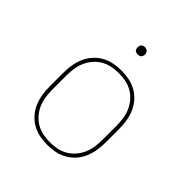

<svg xmlns="http://www.w3.org/2000/svg" viewBox="-190 -834 979 979"><g transform="rotate(45 300.0 -344.5)"><path d="M300 8Q272 8 244 2.5Q216 -3 191.5 -17Q167 -31 148 -52.5Q129 -74 118 -100Q107 -126 102.5 -154Q98 -182 98 -210V-310Q98 -338 102.5 -366Q107 -394 118 -420Q129 -446 148 -467.5Q167 -489 191.5 -503Q216 -517 244 -522.5Q272 -528 300 -528Q328 -528 356 -522.5Q384 -517 408.5 -503Q433 -489 452 -467.5Q471 -446 482 -420Q493 -394 497.5 -366Q502 -338 502 -310V-210Q502 -182 497.5 -154Q493 -126 482 -100Q471 -74 452 -52.5Q433 -31 408.5 -17Q384 -3 356 2.5Q328 8 300 8ZM300 -11Q326 -11 351 -16Q376 -21 398 -34Q420 -47 437 -67Q454 -87 464 -110.5Q474 -134 477.5 -159Q481 -184 481 -210V-310Q481 -336 477.5 -361Q474 -386 464 -409.5Q454 -433 437 -453Q420 -473 398 -486Q376 -499 351 -504Q326 -509 300 -509Q274 -509 249 -504Q224 -499 202 -486Q180 -473 163 -453Q146 -433 136 -409.5Q126 -386 122.5 -361Q119 -336 119 -310V-210Q119 -184 122.5 -159Q126 -134 136 -110.5Q146 -87 163 -67Q180 -47 202 -34Q224 -21 249 -16Q274 -11 300 -11ZM300 -644Q295 -644 289.5 -645.5Q284 -647 280.5 -650.5Q277 -654 275.5 -659.5Q274 -665 274 -670Q274 -675 275.5 -680.5Q277 -686 280.5 -689.5Q284 -693 289.5 -695Q295 -697 300 -697Q305 -697 310.5 -695Q316 -693 319.5 -689.5Q323 -686 325 -680.5Q327 -675 327 -670Q327 -665 325 -659.5Q323 -654 319.5 -650.5Q316 -647 310.5 -645.5Q305 -644 300 -644Z"/></g></svg>

Font: Iosevka HT Thin Extended
Style: Regular
Weight: 100
Width: 7
Monospace: yes
Designer: Belleve Invis
Foundry: Belleve Invis
Version: Version 32.3.0; ttfautohint (v1.8.4)